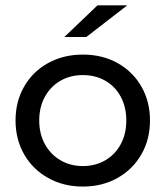

<svg xmlns="http://www.w3.org/2000/svg" viewBox="-20 -698 624 724"><path d="M161.9 -26.7C200.6 -5.2 244.1 5.5 292.6 5.5C341 5.5 384.4 -5.2 422.7 -26.7C461.1 -48.1 491.1 -77.7 512.9 -115.5C534.7 -153.2 545.6 -196 545.6 -243.8C545.6 -291.6 534.7 -334.4 512.9 -372.1C491.1 -409.9 461.1 -439.3 422.7 -460.5C384.4 -481.6 341 -492.2 292.6 -492.2C244.1 -492.2 200.6 -481.6 161.9 -460.5C123.3 -439.3 93.1 -409.9 71.3 -372.1C49.5 -334.4 38.6 -291.6 38.6 -243.8C38.6 -196 49.5 -153.2 71.3 -115.5C93.1 -77.7 123.3 -48.1 161.9 -26.7ZM376.7 -93.4C351.9 -79 323.8 -71.8 292.6 -71.8C261.3 -71.8 233.2 -79 208.4 -93.4C183.5 -107.8 163.9 -128 149.5 -154.1C135.1 -180.2 127.9 -210.1 127.9 -243.8C127.9 -277.5 135.1 -307.4 149.5 -333.5C163.9 -359.6 183.5 -379.7 208.4 -393.8C233.2 -407.9 261.3 -414.9 292.6 -414.9C323.8 -414.9 351.9 -407.9 376.7 -393.8C401.6 -379.7 421.1 -359.6 435.2 -333.5C449.3 -307.4 456.3 -277.5 456.3 -243.8C456.3 -210.1 449.3 -180.2 435.2 -154.1C421.1 -128 401.6 -107.8 376.7 -93.4ZM347.8 -678 222.6 -558.4H305.4L460 -678Z"/></svg>

Font: Montserrat Ace
Style: Regular
Weight: 500
Designer: Julieta Ulanovsky
Foundry: Julieta Ulanovsky
Version: Version 1